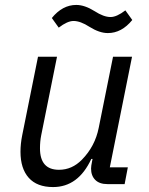

<svg xmlns="http://www.w3.org/2000/svg" viewBox="-20 -746 602 778"><path d="M417 -612Q383 -612 343 -637Q306 -661 278 -661Q253 -661 218 -634L190 -673Q233 -726 289 -726Q323 -726 363 -701Q400 -677 428 -677Q453 -677 488 -704L516 -665Q473 -612 417 -612ZM134 -516H211L147 -198Q142 -173 142 -145Q142 -58 219 -58Q272 -58 312 -99Q365 -153 380 -228L438 -516H515L425 -68H498L485 0H415Q383 0 366 -17Q349 -34 349 -63Q349 -73 353 -92L355 -102H350Q297 12 195 12Q130 12 96.5 -25.5Q63 -63 63 -131Q63 -163 70 -198Z"/></svg>

Font: Aneliza
Style: Italic
Weight: 400
Italic angle: -11.31°
Designer: Mike Abbink, Paul van der Laan, Pieter van Rosmalen
Foundry: Bold Monday
Version: Version 3.0